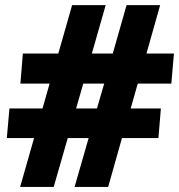

<svg xmlns="http://www.w3.org/2000/svg" viewBox="-20 -734 703 754"><path d="M521 -405.8 493.2 -308.1H611.8L602.1 -191.9H459L404.8 0H272.9L328.1 -191.9H246.1L190.9 0H59.1L113.8 -191.9H6.8L17.1 -308.1H147L174.8 -405.8H60.1L69.8 -523.9H209L263.2 -713.9H395L340.8 -523.9H422.9L477.1 -713.9H608.9L555.2 -523.9H663.1L652.8 -405.8ZM278.8 -308.1H360.8L389.2 -405.8H307.1Z"/></svg>

Font: Open Sans Extrabold
Style: Italic
Weight: 800
Italic angle: -12°
Foundry: Ascender Corporation
Version: Version 1.10